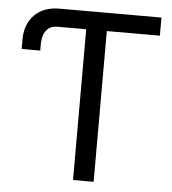

<svg xmlns="http://www.w3.org/2000/svg" viewBox="-52 -776 739 824"><g transform="rotate(5 317.5 -364.0)"><path d="M336.9 -727.5V-649.4H169.9Q145 -649.4 130.6 -637.7Q116.2 -626 110.4 -607.4Q104.5 -588.9 104.5 -568.4V-541H24.4V-584Q24.9 -647.9 63.7 -687.5Q102.5 -727.1 169.9 -727.5ZM610.4 -727.5V-649.4H381.8V0H293V-649.4H223.6V-727.5Z"/></g></svg>

Font: Inter Tight
Style: Regular
Weight: 400
Designer: Rasmus Andersson
Foundry: rsms
Version: Version 3.002